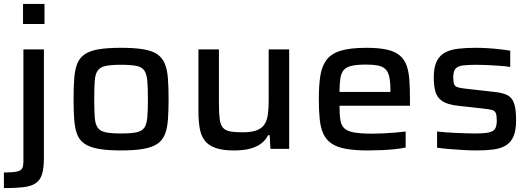

<svg xmlns="http://www.w3.org/2000/svg" viewBox="-33 -763 2722 984"><path d="M85 -640V-743H195V-640ZM-13 201V121Q33 121 54.5 116Q76 111 81.5 98.5Q87 86 87 66V-510H192V47Q192 100 182 131Q172 162 148.5 177Q125 192 85.5 196.5Q46 201 -13 201Z M587 8Q518 8 473 0Q428 -8 401.5 -25.5Q375 -43 363 -73Q351 -103 347.5 -148Q344 -193 344 -255Q344 -317 347.5 -362Q351 -407 363 -437Q375 -467 401.5 -485Q428 -503 473 -510.5Q518 -518 587 -518Q656 -518 701.5 -510.5Q747 -503 773 -485Q799 -467 811.5 -437Q824 -407 827.5 -362Q831 -317 831 -255Q831 -193 827.5 -148Q824 -103 811.5 -73Q799 -43 773 -25.5Q747 -8 701.5 0Q656 8 587 8ZM587 -79Q639 -79 667 -85Q695 -91 707 -109Q719 -127 722 -162.5Q725 -198 725 -255Q725 -313 722 -348Q719 -383 707 -401Q695 -419 667 -425Q639 -431 587 -431Q536 -431 508 -425Q480 -419 467.5 -401Q455 -383 452.5 -348Q450 -313 450 -255Q450 -198 452.5 -162.5Q455 -127 467.5 -109Q480 -91 508 -85Q536 -79 587 -79Z M1166 8Q1107 8 1071 -5Q1035 -18 1016 -43Q997 -68 990.5 -105.5Q984 -143 984 -193V-510H1089V-233Q1089 -182 1093 -152.5Q1097 -123 1109.5 -108.5Q1122 -94 1146.5 -89.5Q1171 -85 1211 -85Q1257 -85 1283.5 -95.5Q1310 -106 1323 -126.5Q1336 -147 1340 -177.5Q1344 -208 1344 -248V-510H1449V0H1353L1349 -70H1341Q1329 -46 1307 -28.5Q1285 -11 1250.5 -1.5Q1216 8 1166 8Z M1852 8Q1784 8 1738.5 -0.5Q1693 -9 1665.5 -28Q1638 -47 1624 -77.5Q1610 -108 1605.5 -152Q1601 -196 1601 -254Q1601 -324 1608.5 -373.5Q1616 -423 1640 -455.5Q1664 -488 1713 -503Q1762 -518 1845 -518Q1909 -518 1950.5 -508.5Q1992 -499 2016 -478.5Q2040 -458 2051 -427Q2062 -396 2065 -352.5Q2068 -309 2068 -254V-221H1707Q1707 -176 1711.5 -148Q1716 -120 1732 -105Q1748 -90 1782.5 -84Q1817 -78 1877 -78Q1902 -78 1932.5 -79.5Q1963 -81 1993 -83.5Q2023 -86 2046 -89V-7Q2024 -2 1990.5 1.5Q1957 5 1921.5 6.5Q1886 8 1852 8ZM1968 -274V-299Q1968 -343 1962 -369.5Q1956 -396 1941.5 -409.5Q1927 -423 1903 -427.5Q1879 -432 1843 -432Q1798 -432 1770.5 -426Q1743 -420 1729.5 -405Q1716 -390 1711.5 -362.5Q1707 -335 1707 -292H1988Z M2411 8Q2380 8 2343 6Q2306 4 2271 1Q2236 -2 2207 -6V-89Q2227 -87 2250.5 -85Q2274 -83 2299.5 -82Q2325 -81 2350 -80Q2375 -79 2399 -79Q2452 -79 2475.5 -85Q2499 -91 2506 -106Q2513 -121 2513 -145Q2513 -171 2508 -183Q2503 -195 2489.5 -199Q2476 -203 2449 -206L2314 -221Q2260 -227 2233.5 -245Q2207 -263 2198.5 -293.5Q2190 -324 2190 -366Q2190 -419 2205.5 -449.5Q2221 -480 2249 -494.5Q2277 -509 2316.5 -513.5Q2356 -518 2405 -518Q2434 -518 2466.5 -516Q2499 -514 2529.5 -510.5Q2560 -507 2582 -503V-420Q2555 -424 2525.5 -426Q2496 -428 2466.5 -429.5Q2437 -431 2410 -431Q2369 -431 2342 -428Q2315 -425 2302.5 -412Q2290 -399 2290 -367Q2290 -344 2294 -332.5Q2298 -321 2310.5 -316.5Q2323 -312 2349 -309L2499 -292Q2540 -288 2565 -276.5Q2590 -265 2601 -235Q2612 -205 2612 -146Q2612 -96 2599 -65Q2586 -34 2560 -18Q2534 -2 2496.5 3Q2459 8 2411 8Z"/></svg>

Font: Saira SemiExpanded Medium
Style: Regular
Weight: 500
Width: 6
Designer: Hector Gatti with collaboration of the Omnibus-Type team
Foundry: Omnibus-Type
Version: Version 1.101